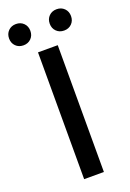

<svg xmlns="http://www.w3.org/2000/svg" viewBox="-179 -877 633 932"><g transform="rotate(-20 137.0 -410.5)"><path d="M0 0ZM86 -655H188V0H86ZM-23 -766Q-23 -790 -7.5 -805.5Q8 -821 32 -821Q56 -821 71.5 -805.5Q87 -790 87 -766Q87 -742 71.5 -726.5Q56 -711 32 -711Q8 -711 -7.5 -726.5Q-23 -742 -23 -766ZM187 -766Q187 -790 202.5 -805.5Q218 -821 242 -821Q266 -821 281.5 -805.5Q297 -790 297 -766Q297 -742 281.5 -726.5Q266 -711 242 -711Q218 -711 202.5 -726.5Q187 -742 187 -766Z"/></g></svg>

Font: Assistant SemiBold
Style: Regular
Weight: 600
Designer: Hebrew By Ben Nathan, Latin by Paul Hunt
Version: Version 2.001; ttfautohint (v1.6)